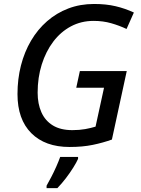

<svg xmlns="http://www.w3.org/2000/svg" viewBox="-20 -745 722 986"><path d="M337.4 9.8Q211.4 9.8 140.6 -61.3Q69.8 -132.3 69.8 -261.7Q69.8 -339.4 87.6 -408.9Q105.5 -478.5 139.4 -536.1Q173.3 -593.8 221.7 -636Q270 -678.2 330.8 -701.4Q391.6 -724.6 462.9 -724.6Q524.9 -724.6 573.5 -713.1Q622.1 -701.7 667.5 -680.7L629.9 -596.2Q592.8 -613.8 551 -625.7Q509.3 -637.7 460.4 -637.7Q397 -637.7 344.2 -609.6Q291.5 -581.5 253.4 -531Q215.3 -480.5 194.3 -413.6Q173.3 -346.7 173.3 -269Q173.3 -211.9 192.6 -168.5Q211.9 -125 251.5 -100.8Q291 -76.7 351.6 -76.7Q387.7 -76.7 417.5 -82Q447.3 -87.4 470.7 -94.7L514.2 -294.4H371.6L390.1 -379.9H630.9L554.7 -28.3Q508.3 -11.7 456.3 -1Q404.3 9.8 337.4 9.8ZM219.2 221.2V208.5Q229.5 190.4 243.2 164.3Q256.8 138.2 269 110.6Q281.2 83 289.1 61H380.9V70.8Q373 88.9 356.2 115.7Q339.4 142.6 317.9 170.7Q296.4 198.7 274.4 221.2Z"/></svg>

Font: Open Sans Medium
Style: Italic
Weight: 500
Italic angle: -12°
Designer: Monotype Design Team
Foundry: Monotype Imaging Inc.
Version: Version 3.000